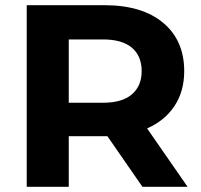

<svg xmlns="http://www.w3.org/2000/svg" viewBox="-20 -720 775 740"><path d="M83 0V-700H382Q528 -700 609 -632Q690 -564 690 -446Q690 -368 652.5 -311.5Q615 -255 547 -225L703 0H529L394 -195Q390 -195 386 -195H245V0ZM245 -324H377Q451 -324 488.5 -356.5Q526 -389 526 -446Q526 -504 488.5 -536Q451 -568 377 -568H245Z"/></svg>

Font: Montserrat
Style: Bold
Weight: 700
Designer: Julieta Ulanovsky
Foundry: Julieta Ulanovsky
Version: Version 9.000; ttfautohint (v1.8.4.7-5d5b)